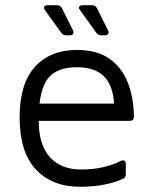

<svg xmlns="http://www.w3.org/2000/svg" viewBox="-20 -699 587 734"><path d="M286 15Q179 15 117 -51.5Q55 -118 55 -250Q55 -379 113.5 -443.5Q172 -508 274 -508Q351 -508 398.5 -474.5Q446 -441 468.5 -383.5Q491 -326 492 -253Q492 -237 476 -237H128Q128 -146 170.5 -98.5Q213 -51 290 -51Q337 -51 375 -60Q413 -69 442 -84Q450 -88 455.5 -84.5Q461 -81 461 -72V-33Q461 -21 452 -16Q383 15 286 15ZM274 -442Q211 -442 176 -412.5Q141 -383 131 -303H416Q412 -373 377 -407.5Q342 -442 274 -442ZM233 -564Q221 -564 214 -574L152 -660Q146 -668 149 -673.5Q152 -679 162 -679H198Q211 -679 217 -667L259 -583Q263 -575 259.5 -569.5Q256 -564 247 -564ZM367 -564Q355 -564 348 -574L286 -660Q280 -668 283 -673.5Q286 -679 296 -679H332Q345 -679 351 -667L393 -583Q397 -575 393.5 -569.5Q390 -564 381 -564Z"/></svg>

Font: Pitagon Sans
Style: Regular
Weight: 400
Designer: Travis Tran
Foundry: Pitagon
Version: Version 1.001; ttfautohint (v1.8.4.7-5d5b);gftools[0.9.26]